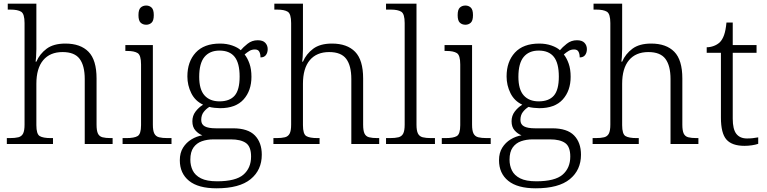

<svg xmlns="http://www.w3.org/2000/svg" viewBox="-20 -780 4152 1040"><path d="M17 0V-32H33Q62 -32 79.5 -36.5Q97 -41 105 -56.5Q113 -72 113 -105V-655Q113 -705 94.5 -716.5Q76 -728 37 -728H22V-760H177V-514Q177 -493 175.5 -471.5Q174 -450 173 -446H177Q195 -488 232.5 -516Q270 -544 334 -544Q416 -544 459.5 -499.5Q503 -455 503 -355V-105Q503 -72 510.5 -56.5Q518 -41 535 -36.5Q552 -32 580 -32H590V0H439V-352Q439 -424 411.5 -461Q384 -498 319 -498Q251 -498 214 -454Q177 -410 177 -326V-102Q177 -54 195 -43Q213 -32 256 -32H267V0Z M772 -646Q754 -646 742 -657Q730 -668 730 -698Q730 -728 742 -739Q754 -750 772 -750Q789 -750 801 -739Q813 -728 813 -698Q813 -668 801 -657Q789 -646 772 -646ZM644 0V-32H664Q707 -32 725.5 -43Q744 -54 744 -102V-431Q744 -481 725.5 -492.5Q707 -504 669 -504H659V-536H808V-105Q808 -72 816 -56.5Q824 -41 841.5 -36.5Q859 -32 888 -32H909V0Z M1153 240Q1054 240 1004 199.5Q954 159 954 88Q954 48 971.5 20Q989 -8 1017 -25Q1045 -42 1076 -47Q1055 -55 1038.5 -73.5Q1022 -92 1022 -123Q1022 -153 1039 -175.5Q1056 -198 1080 -213Q1037 -233 1016 -275.5Q995 -318 995 -366Q995 -446 1040 -495Q1085 -544 1172 -544Q1208 -544 1238 -533.5Q1268 -523 1284 -508Q1297 -524 1321 -543Q1345 -562 1376 -562Q1404 -562 1417 -548Q1430 -534 1430 -514Q1430 -495 1420.5 -482Q1411 -469 1391 -469Q1391 -488 1384.5 -500Q1378 -512 1361 -512Q1344 -512 1331.5 -504.5Q1319 -497 1305 -485Q1321 -465 1331.5 -435Q1342 -405 1342 -364Q1342 -289 1299.5 -241.5Q1257 -194 1172 -194Q1160 -194 1141.5 -196Q1123 -198 1114 -201Q1096 -190 1083 -173Q1070 -156 1070 -130Q1070 -106 1089.5 -95.5Q1109 -85 1149 -85H1242Q1323 -85 1360.5 -46.5Q1398 -8 1398 58Q1398 141 1337.5 190.5Q1277 240 1153 240ZM1169 -231Q1224 -231 1251 -262Q1278 -293 1278 -365Q1278 -438 1251 -472Q1224 -506 1169 -506Q1116 -506 1087.5 -471.5Q1059 -437 1059 -364Q1059 -295 1088 -263Q1117 -231 1169 -231ZM1156 202Q1257 202 1298.5 166Q1340 130 1340 68Q1340 14 1312 -5.5Q1284 -25 1231 -25H1136Q1102 -25 1073.5 -15Q1045 -5 1028 19Q1011 43 1011 85Q1011 117 1024 143.5Q1037 170 1068.5 186Q1100 202 1156 202Z M1461 0V-32H1477Q1506 -32 1523.5 -36.5Q1541 -41 1549 -56.5Q1557 -72 1557 -105V-655Q1557 -705 1538.5 -716.5Q1520 -728 1481 -728H1466V-760H1621V-514Q1621 -493 1619.5 -471.5Q1618 -450 1617 -446H1621Q1639 -488 1676.5 -516Q1714 -544 1778 -544Q1860 -544 1903.5 -499.5Q1947 -455 1947 -355V-105Q1947 -72 1954.5 -56.5Q1962 -41 1979 -36.5Q1996 -32 2024 -32H2034V0H1883V-352Q1883 -424 1855.5 -461Q1828 -498 1763 -498Q1695 -498 1658 -454Q1621 -410 1621 -326V-102Q1621 -54 1639 -43Q1657 -32 1700 -32H1711V0Z M2071 0V-32H2092Q2121 -32 2138.5 -36.5Q2156 -41 2164 -56.5Q2172 -72 2172 -105V-655Q2172 -705 2153.5 -716.5Q2135 -728 2097 -728H2071V-760H2236V-105Q2236 -72 2244 -56.5Q2252 -41 2269.5 -36.5Q2287 -32 2315 -32H2336V0Z M2501 -646Q2483 -646 2471 -657Q2459 -668 2459 -698Q2459 -728 2471 -739Q2483 -750 2501 -750Q2518 -750 2530 -739Q2542 -728 2542 -698Q2542 -668 2530 -657Q2518 -646 2501 -646ZM2373 0V-32H2393Q2436 -32 2454.5 -43Q2473 -54 2473 -102V-431Q2473 -481 2454.5 -492.5Q2436 -504 2398 -504H2388V-536H2537V-105Q2537 -72 2545 -56.5Q2553 -41 2570.5 -36.5Q2588 -32 2617 -32H2638V0Z M2882 240Q2783 240 2733 199.5Q2683 159 2683 88Q2683 48 2700.5 20Q2718 -8 2746 -25Q2774 -42 2805 -47Q2784 -55 2767.5 -73.5Q2751 -92 2751 -123Q2751 -153 2768 -175.5Q2785 -198 2809 -213Q2766 -233 2745 -275.5Q2724 -318 2724 -366Q2724 -446 2769 -495Q2814 -544 2901 -544Q2937 -544 2967 -533.5Q2997 -523 3013 -508Q3026 -524 3050 -543Q3074 -562 3105 -562Q3133 -562 3146 -548Q3159 -534 3159 -514Q3159 -495 3149.5 -482Q3140 -469 3120 -469Q3120 -488 3113.5 -500Q3107 -512 3090 -512Q3073 -512 3060.5 -504.5Q3048 -497 3034 -485Q3050 -465 3060.5 -435Q3071 -405 3071 -364Q3071 -289 3028.5 -241.5Q2986 -194 2901 -194Q2889 -194 2870.5 -196Q2852 -198 2843 -201Q2825 -190 2812 -173Q2799 -156 2799 -130Q2799 -106 2818.5 -95.5Q2838 -85 2878 -85H2971Q3052 -85 3089.5 -46.5Q3127 -8 3127 58Q3127 141 3066.5 190.5Q3006 240 2882 240ZM2898 -231Q2953 -231 2980 -262Q3007 -293 3007 -365Q3007 -438 2980 -472Q2953 -506 2898 -506Q2845 -506 2816.5 -471.5Q2788 -437 2788 -364Q2788 -295 2817 -263Q2846 -231 2898 -231ZM2885 202Q2986 202 3027.5 166Q3069 130 3069 68Q3069 14 3041 -5.5Q3013 -25 2960 -25H2865Q2831 -25 2802.5 -15Q2774 -5 2757 19Q2740 43 2740 85Q2740 117 2753 143.5Q2766 170 2797.5 186Q2829 202 2885 202Z M3190 0V-32H3206Q3235 -32 3252.5 -36.5Q3270 -41 3278 -56.5Q3286 -72 3286 -105V-655Q3286 -705 3267.5 -716.5Q3249 -728 3210 -728H3195V-760H3350V-514Q3350 -493 3348.5 -471.5Q3347 -450 3346 -446H3350Q3368 -488 3405.5 -516Q3443 -544 3507 -544Q3589 -544 3632.5 -499.5Q3676 -455 3676 -355V-105Q3676 -72 3683.5 -56.5Q3691 -41 3708 -36.5Q3725 -32 3753 -32H3763V0H3612V-352Q3612 -424 3584.5 -461Q3557 -498 3492 -498Q3424 -498 3387 -454Q3350 -410 3350 -326V-102Q3350 -54 3368 -43Q3386 -32 3429 -32H3440V0Z M4013 10Q3945 10 3915 -24Q3885 -58 3885 -143V-494H3808V-524Q3827 -524 3846 -531Q3865 -538 3879 -551Q3893 -565 3902 -590Q3911 -615 3915 -658H3949V-536H4078V-494H3949V-137Q3949 -80 3968.5 -55Q3988 -30 4026 -30Q4043 -30 4057 -31.5Q4071 -33 4087 -36V-1Q4073 4 4052.5 7Q4032 10 4013 10Z"/></svg>

Font: Noto Serif Tamil Light
Style: Regular
Weight: 300
Designer: Indian Type Foundry, Tom Grace, and the Monotype Design Team
Foundry: Monotype Imaging Inc.
Version: Version 2.004; ttfautohint (v1.8.4.7-5d5b)